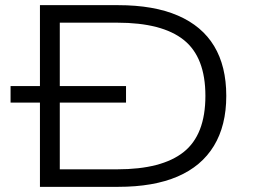

<svg xmlns="http://www.w3.org/2000/svg" viewBox="-20 -725 994 745"><path d="M135 0V-705H438Q577 -705 670.5 -664.5Q764 -624 811 -546Q858 -468 858 -353Q858 -238 810 -159Q762 -80 669 -40Q576 0 438 0ZM212 -68H435Q608 -68 692.5 -135Q777 -202 777 -353Q777 -503 693 -570Q609 -637 435 -637H212ZM21 -327V-391H469V-327Z"/></svg>

Font: Nunito Sans 7pt Expanded Light
Style: Regular
Weight: 300
Width: 7
Designer: Vernon Adams
Foundry: Vernon Adams
Version: Version 3.101;gftools[0.9.27]